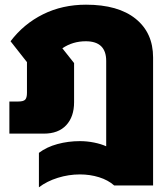

<svg xmlns="http://www.w3.org/2000/svg" viewBox="-20 -570 713 819"><path d="M146 82Q179 57 225 44.5Q271 32 321 32Q351 32 381 38Q411 44 433 54V-310Q433 -394 346 -394Q290 -394 246 -364L296 -301V-134Q296 -72 262.5 -36Q229 0 167 0H20V-137H58Q80 -137 87.5 -145Q95 -153 95 -174V-305L25 -394Q81 -468 163.5 -509Q246 -550 347 -550Q484 -550 558.5 -490Q633 -430 633 -325V221H467Q441 198 402.5 186Q364 174 321 174Q273 174 226.5 188.5Q180 203 146 229Z"/></svg>

Font: Prompt ExtraBold
Style: Regular
Weight: 800
Designer: Katatrad Team
Foundry: CadsonDemak
Version: Version 1.001